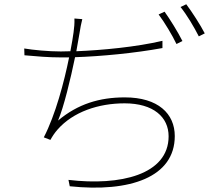

<svg xmlns="http://www.w3.org/2000/svg" viewBox="-20 -847 1040 903"><path d="M754 -792 726 -779C754 -742 791 -680 810 -640L838 -654C816 -698 779 -757 754 -792ZM856 -827 829 -814C859 -777 892 -721 915 -676L943 -690C923 -729 883 -791 856 -827ZM94 -619 95 -587C151 -582 207 -577 267 -577H305C282 -463 241 -307 186 -201L217 -189C227 -207 237 -222 251 -238C324 -321 443 -361 566 -361C702 -361 773 -296 773 -206C773 -25 545 28 302 -1L308 29C592 59 802 -14 802 -207C802 -312 724 -389 567 -389C448 -389 346 -358 253 -280C280 -343 312 -476 333 -578C456 -582 613 -597 744 -621V-655C620 -626 462 -611 339 -606L354 -691C357 -711 362 -739 367 -757L330 -760C331 -738 329 -717 326 -695C323 -673 318 -642 311 -606L266 -605C208 -605 135 -612 94 -619Z"/></svg>

Font: Harano Aji Gothic TW ExtraLight
Style: Regular
Weight: 250
Foundry: Masamichi Hosoda
Version: HaranoAjiGothicTW-ExtraLight version 20230610;ttx 4.39.4